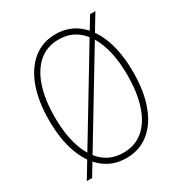

<svg xmlns="http://www.w3.org/2000/svg" viewBox="-173 -854 945 997"><g transform="rotate(-30 300.0 -355.0)"><path d="M300 16Q222 16 165.5 -29Q109 -74 78.5 -157Q48 -240 48 -354Q48 -469 78.5 -552Q109 -635 165.5 -680.5Q222 -726 300 -726Q378 -726 434.5 -680.5Q491 -635 521.5 -552Q552 -469 552 -354Q552 -240 521.5 -157Q491 -74 434.5 -29Q378 16 300 16ZM300 -16Q370 -16 418.5 -57Q467 -98 492.5 -174Q518 -250 518 -354Q518 -459 492.5 -535Q467 -611 418.5 -652.5Q370 -694 300 -694Q230 -694 181.5 -652.5Q133 -611 107.5 -535Q82 -459 82 -354Q82 -250 107.5 -174Q133 -98 181.5 -57Q230 -16 300 -16ZM60 16 508 -726H540L92 16Z"/></g></svg>

Font: Geist Mono Thin
Style: Regular
Weight: 100
Monospace: yes
Designer: Basement.studio, Andrés Briganti, Mateo Zaragoza
Foundry: Basement.studio, Vercel, Andrés Briganti, Guido Ferreyra, Mateo Zaragoza
Version: Version 1.500; ttfautohint (v1.8.4.7-5d5b)